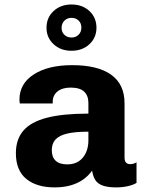

<svg xmlns="http://www.w3.org/2000/svg" viewBox="-20 -804 640 834"><path d="M217.5 10Q139 10 94 -27Q49 -64 49 -138.5Q49 -198.5 81.5 -236.5Q114 -274.5 183.5 -292.5Q253 -310.5 364 -310.5V-356.5Q364 -388.5 345.5 -406Q327 -423.5 287 -423.5Q250.5 -423.5 229.8 -406.8Q209 -390 209 -361.5V-354.5H66Q65.5 -361.5 65 -364.2Q64.5 -367 64.5 -367.2Q64.5 -367.5 64.5 -368Q64.5 -368.5 64.5 -371.5Q64.5 -440.5 126.8 -480.8Q189 -521 293.5 -521Q404.5 -521 462.8 -479.5Q521 -438 521 -355V-119.5Q521 -105 527.2 -98Q533.5 -91 545 -91Q560.5 -91 573 -99V-9.5Q558.5 -0.5 534.8 4.8Q511 10 485.5 10Q448 10 426 2Q404 -6 394 -22Q384 -38 380 -63Q364.5 -40.5 341 -24Q317.5 -7.5 286.8 1.2Q256 10 217.5 10ZM272.5 -90Q302 -90 322.2 -103.5Q342.5 -117 353.2 -140.8Q364 -164.5 364 -193.5V-232Q307 -232 272 -223.8Q237 -215.5 221 -198Q205 -180.5 205 -151.5Q205 -121.5 221.8 -105.8Q238.5 -90 272.5 -90ZM290.3 -583.5Q243.5 -583.5 212.8 -612Q182 -640.5 182 -683.5Q182 -727.5 212.8 -756Q243.5 -784.5 290.3 -784.5Q338 -784.5 368.5 -756Q399 -727.5 399 -683.5Q399 -640.5 368.5 -612Q338 -583.5 290.3 -583.5ZM290.5 -641Q309 -641 321.2 -653Q333.5 -665.1 333.5 -684Q333.5 -703.2 321.3 -714.8Q309.1 -726.5 290.5 -726.5Q272 -726.5 259.8 -714.2Q247.5 -701.9 247.5 -683.2Q247.5 -664.5 259.7 -652.8Q271.9 -641 290.5 -641Z"/></svg>

Font: Chivo Mono Medium
Style: Regular
Weight: 500
Monospace: yes
Designer: Hector Gatti
Foundry: Omnibus-Type
Version: Version 1.008